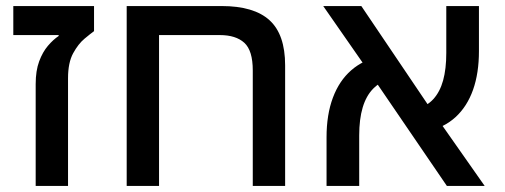

<svg xmlns="http://www.w3.org/2000/svg" viewBox="-20 -615 1670 635"><path d="M98 0V-337Q98 -381 109.5 -412Q121 -443 138.5 -463.5Q156 -484 174 -496V-499H24V-595H291V-512Q280 -504 259.5 -487Q239 -470 222 -439Q205 -408 205 -356V0Z M713 -595Q820 -595 871.5 -548Q923 -501 923 -399V0H816V-382Q816 -448 788 -473.5Q760 -499 707 -499H506V0H399V-595Z M1458 0 1200 -378 1049 -595H1175L1416 -238L1583 0ZM1060 0V-161Q1060 -236 1081 -292Q1102 -348 1141.5 -382.5Q1181 -417 1238 -429L1270 -354Q1237 -345 1214 -321.5Q1191 -298 1179.5 -259.5Q1168 -221 1168 -167V0ZM1393 -181 1357 -255Q1391 -263 1413 -287Q1435 -311 1445.5 -349Q1456 -387 1456 -440V-595H1564V-446Q1564 -373 1544.5 -318Q1525 -263 1487 -228Q1449 -193 1393 -181Z"/></svg>

Font: Noto Sans Hebrew Medium
Style: Regular
Weight: 500
Designer: Monotype Design Team
Foundry: Monotype Imaging Inc.
Version: Version 2.003